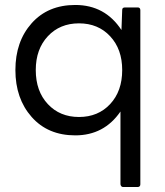

<svg xmlns="http://www.w3.org/2000/svg" viewBox="-20 -535 663 773"><path d="M535 218H476Q467 218 465 207V-86Q399 10 283 10Q173 10 107.5 -64Q42 -138 42 -253Q42 -368 107.5 -441.5Q173 -515 283 -515Q403 -515 469 -414L472 -495Q472 -505 483 -505H535Q544 -505 545 -495V207Q545 217 535 218ZM298 -64Q375 -64 423.5 -116Q472 -168 472 -253Q472 -337 423.5 -389Q375 -441 298 -441Q221 -441 172.5 -389Q124 -337 124 -253Q124 -168 172.5 -116Q221 -64 298 -64Z"/></svg>

Font: YamahaIndonesia935. App
Style: Regular
Weight: 400
Designer: Dalton Maag Ltd
Foundry: Dalton Maag Ltd
Version: Version 1.002; January 01, 2024; Regular/Italic